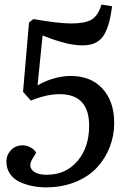

<svg xmlns="http://www.w3.org/2000/svg" viewBox="-20 -639 563 834"><path d="M367.2 -92.8Q367.2 -230 238.8 -230Q183.1 -230 113.8 -202.1L80.1 -240.2L106 -541L125 -556.2Q234.4 -537.1 289.1 -537.1Q348.1 -537.1 376.7 -553.2Q405.3 -569.3 420.9 -619.1L466.8 -611.8Q455.6 -521.5 428 -481.7Q400.4 -441.9 338.9 -441.9Q322.3 -441.9 304 -444.3Q285.6 -446.8 271.7 -450Q257.8 -453.1 239.3 -458.7Q220.7 -464.4 211.4 -467.5Q202.1 -470.7 185.1 -477.3Q168 -483.9 165 -484.9L143.1 -268.1Q172.9 -286.1 211.7 -297.6Q250.5 -309.1 287.1 -309.1Q375 -309.1 425.5 -253.7Q476.1 -198.2 476.1 -105Q476.1 -49.8 456.5 0.2Q437 50.3 400.6 89.4Q364.3 128.4 307.1 151.6Q250 174.8 180.2 174.8Q150.4 174.8 122.3 169.4Q94.2 164.1 67.4 152.1Q40.5 140.1 24.2 117.2Q7.8 94.2 7.8 63Q7.8 34.2 27.6 13.2Q47.4 -7.8 79.1 -7.8Q96.2 -7.8 112.5 1.2Q128.9 10.3 137.2 23.9L121.1 50.8Q102.5 81.5 120.8 100.8Q139.2 120.1 183.1 120.1Q266.1 120.1 316.7 60.5Q367.2 1 367.2 -92.8Z"/></svg>

Font: Literata Book Medium
Style: Italic
Weight: 500
Italic angle: -3°
Designer: Latin by Veronika Burian and Jose Scaglione. Greek by Irene Vlachou. Cyrillic by Vera Evstafieva
Foundry: TypeTogether
Version: Version 1.003;PS 001.003;hotconv 1.0.88;makeotf.lib2.5.64775